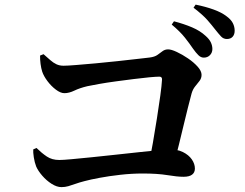

<svg xmlns="http://www.w3.org/2000/svg" viewBox="-20 -839 1040 815"><path d="M799.4 -632.3Q785.6 -652.8 765.1 -678.9Q744.5 -705 708.9 -734.7L718.5 -748.6Q760.9 -737.5 795.3 -722.9Q829.6 -708.3 852.5 -686.9Q868.8 -672.6 875.1 -658.8Q881.5 -645 881.5 -631Q881.5 -615.7 871.4 -605.1Q861.2 -594.4 844.9 -594.4Q832.8 -594.4 822.3 -604.6Q811.8 -614.8 799.4 -632.3ZM893.1 -714.2Q879.4 -732 860.3 -753.9Q841.1 -775.8 801.5 -806.3L810.4 -819.4Q853.2 -810.7 886.8 -798.5Q920.4 -786.3 940.8 -770.6Q960.3 -756.5 968.2 -741.1Q976.1 -725.8 976.1 -708.6Q976.1 -692.5 967.5 -683Q958.8 -673.4 943.2 -673.4Q928.3 -673.4 918.1 -684.5Q907.9 -695.5 893.1 -714.2ZM150.1 -603.2 164.8 -609Q180.9 -595.1 193.4 -583.9Q205.9 -572.7 219.4 -566.3Q232.8 -560 249.8 -560Q266.3 -560 302.9 -563Q339.4 -566 385.8 -570.1Q432.2 -574.3 478.5 -579.4Q524.8 -584.5 561.8 -588.7Q598.9 -592.8 614.9 -594.8Q636.8 -597.5 648.7 -606.2Q660.6 -614.8 670.4 -622.1Q680.2 -629.4 693.8 -629.4Q707.1 -629.4 730.4 -618.5Q753.8 -607.6 777.9 -591.2Q802.1 -574.8 818.9 -556.1Q835.6 -537.5 835.6 -521.3Q835.6 -507.2 827.2 -495.9Q818.8 -484.7 808.6 -472.5Q798.5 -460.2 793.3 -442.4Q786.7 -416.9 777.7 -382.2Q768.8 -347.6 759.3 -307Q749.7 -266.5 739.2 -224Q728.6 -181.5 717.7 -140.2H611.7Q619.9 -180.9 628.9 -232.4Q637.8 -283.9 646.1 -336.4Q654.5 -389 660.4 -432.5Q666.4 -476 667.7 -500.7Q668.7 -513.6 656.5 -513.6Q643.5 -513.6 614 -510.9Q584.5 -508.1 547.3 -503.4Q510.1 -498.8 471.4 -493.5Q432.8 -488.3 400.8 -482.6Q368.7 -477 350.4 -473Q317.9 -465.2 295.5 -454.3Q273.1 -443.5 253.4 -443.5Q237 -443.5 217.1 -458.6Q197.2 -473.6 181.2 -495Q165.3 -516.3 159.1 -535.1Q154.7 -548.9 152.2 -567.5Q149.7 -586.2 150.1 -603.2ZM121.1 -204.8 134.8 -211Q157.1 -189.1 178.9 -174.5Q200.8 -159.9 231.7 -159.9Q246.8 -159.9 283.4 -163.2Q320 -166.4 369.1 -171.5Q418.3 -176.6 471 -182.3Q523.7 -188 570.8 -193.1Q617.9 -198.2 651.3 -201.5Q684.6 -204.7 694.1 -204.7Q731.2 -206.1 756.2 -193.7Q781.2 -181.3 794.3 -162.3Q807.3 -143.4 807.3 -123.4Q807.3 -106.9 795.5 -97.8Q783.6 -88.6 759.2 -88.6Q732.4 -88.6 690.5 -95.6Q648.6 -102.5 586.6 -102.5Q538.6 -102.5 490.5 -97Q442.4 -91.6 403 -84.2Q363.5 -76.9 338.8 -70.2Q316.6 -64.5 300.3 -58.6Q284 -52.7 270 -48.7Q256 -44.7 240.9 -44.7Q221.2 -44.7 199.1 -58.7Q177 -72.8 159.4 -93.2Q141.7 -113.6 133.5 -132.4Q126.8 -149.9 123.5 -171.2Q120.2 -192.4 121.1 -204.8Z"/></svg>

Font: Noto Serif SC
Style: Regular
Weight: 200
Designer: Ryoko NISHIZUKA 西塚涼子 (kana & ideographs); Frank Grießhammer (Latin, Greek & Cyrillic); Wenlong ZHANG 张文龙 (bopomofo); San
Foundry: Adobe
Version: Version 2.001;hotconv 1.1.0;makeotfexe 2.6.0